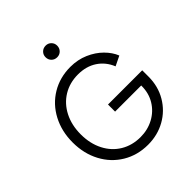

<svg xmlns="http://www.w3.org/2000/svg" viewBox="-260 -1157 1341 1341"><g transform="rotate(-45 410.5 -486.0)"><path d="M66 -372Q66 -482 112.5 -570Q159 -658 241.5 -707.5Q324 -757 428 -757Q500 -757 561 -730.5Q622 -704 664.5 -661.5Q707 -619 726 -571L654 -536Q626 -605 567.5 -643.5Q509 -682 428 -682Q346 -682 282 -643Q218 -604 182 -533.5Q146 -463 146 -372Q146 -281 182 -210.5Q218 -140 282 -101.5Q346 -63 428 -63Q500 -63 559 -95Q618 -127 652 -183Q686 -239 686 -310V-315H428V-385H766V-323Q766 -227 721 -150.5Q676 -74 599 -31Q522 12 428 12Q324 12 241.5 -37.5Q159 -87 112.5 -174.5Q66 -262 66 -372ZM353 -927Q353 -951 369.5 -967.5Q386 -984 411 -984Q435 -984 451.5 -967.5Q468 -951 468 -927Q468 -902 451.5 -885.5Q435 -869 411 -869Q386 -869 369.5 -885.5Q353 -902 353 -927Z"/></g></svg>

Font: Evergrow Sans 
Style: Regular
Weight: 400
Foundry: 10Web
Version: Version 1.000